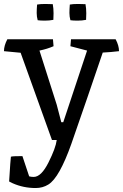

<svg xmlns="http://www.w3.org/2000/svg" viewBox="-30 -706 620 968"><path d="M140 186Q178 186 214.5 113Q251 40 256 0H232L74 -440L-10 -448Q-10 -476 7 -508H237L240 -473Q208 -459 169 -451L256 -178L279 -90H289L409 -451L325 -473L328 -508H553Q570 -476 570 -448Q529 -443 488 -441Q462 -365 410.5 -214Q359 -63 329.5 20Q300 103 271 155Q242 207 213.5 224.5Q185 242 150 242Q88 242 34 218L16 209Q23 95 25 84Q33 81 83 81L117 183Q126 186 140 186ZM239 -606Q219 -602 196.5 -602Q174 -602 160 -604Q155 -622 155 -640.5Q155 -659 157 -683Q172 -686 198 -686Q224 -686 236 -685Q240 -663 240 -639.5Q240 -616 239 -606ZM404 -606Q384 -602 361.5 -602Q339 -602 325 -604Q320 -622 320 -640.5Q320 -659 322 -683Q337 -686 363 -686Q389 -686 401 -685Q405 -663 405 -639.5Q405 -616 404 -606Z"/></svg>

Font: Inika
Style: Regular
Weight: 400
Designer: Constanza Artigas Preller
Foundry: Constanza Artigas Preller
Version: Version 1.001